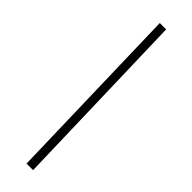

<svg xmlns="http://www.w3.org/2000/svg" viewBox="-249 -707 704 704"><g transform="rotate(45 102.5 -355.0)"><path d="M98 0 79 -710H112L132 0Z"/></g></svg>

Font: Noto Sans Arabic UI XCn XLt
Style: Regular
Weight: 200
Width: 2
Designer: Monotype Design Team, Nadine Chahine and Nizar Qandah
Foundry: Monotype Imaging Inc.
Version: Version 2.010; ttfautohint (v1.8.4.7-5d5b)